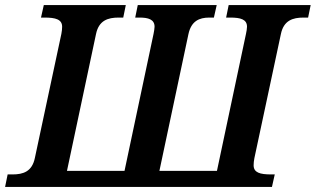

<svg xmlns="http://www.w3.org/2000/svg" viewBox="-47 -734 1240 754"><path d="M-27 0H1021L1032 -49H1018C974 -49 949 -56 949 -85C949 -92 950 -104 952 -113L1056 -600C1067 -654 1103 -665 1145 -665H1163L1173 -714H851L841 -665H857C898 -665 923 -658 923 -629C923 -622 921 -610 919 -601L805 -63H579L693 -600C704 -651 735 -665 775 -665H793L804 -714H494L484 -665H501C535 -665 560 -658 560 -629C560 -622 558 -612 556 -601L442 -63H216L330 -600C341 -654 377 -665 419 -665H437L447 -714H125L114 -665H128C171 -665 197 -658 197 -629C197 -622 196 -610 194 -601L90 -114C79 -60 44 -49 2 -49H-17Z"/></svg>

Font: Noto Serif SemiBold
Style: Italic
Weight: 600
Italic angle: -12°
Designer: Monotype Design Team
Foundry: Monotype Imaging Inc.
Version: Version 2.014